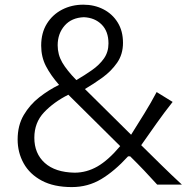

<svg xmlns="http://www.w3.org/2000/svg" viewBox="-20 -777 800 808"><path d="M282.2 10.3Q206.5 10.3 155.8 -16.8Q105 -43.9 79.6 -89.6Q54.2 -135.3 54.2 -189.9Q54.2 -249 79.8 -292.7Q105.5 -336.4 145.5 -367.7Q185.5 -398.9 228.5 -419.9Q193.4 -460 173.3 -498.8Q153.3 -537.6 153.3 -585Q153.3 -638.7 177.2 -677.2Q201.2 -715.8 241.5 -736.6Q281.7 -757.3 330.6 -757.3Q377.4 -757.3 415.3 -737.8Q453.1 -718.3 475.3 -682.4Q497.6 -646.5 497.6 -596.7Q497.6 -548.3 472.7 -512.7Q447.8 -477.1 410.9 -450.4Q374 -423.8 337.4 -402.3L531.7 -210Q560.5 -255.9 587.6 -299.6Q614.7 -343.3 639.2 -389.6L706.5 -348.1Q671.4 -303.7 639.2 -258.3Q606.9 -212.9 574.2 -166Q616.2 -124.5 658.7 -82.8Q701.2 -41 745.6 0H641.6Q615.7 -28.8 586.9 -59.1Q558.1 -89.4 527.8 -119.1H519Q461.9 -56.6 406 -23.2Q350.1 10.3 282.2 10.3ZM301.3 -439.9Q336.4 -460.4 367.4 -482.2Q398.4 -503.9 417.5 -531Q436.5 -558.1 436.5 -594.2Q436.5 -645 407.7 -673.8Q378.9 -702.6 333 -704.6Q281.2 -702.6 252 -669.2Q222.7 -635.7 222.7 -586.4Q222.7 -547.4 241.9 -514.2Q261.2 -481 301.3 -439.9ZM485.8 -162.1 267.6 -378.4Q206.5 -347.7 165.5 -304.4Q124.5 -261.2 124.5 -197.3Q124.5 -130.9 168.5 -91.3Q212.4 -51.8 293.9 -50.3Q344.2 -50.3 389.9 -76.4Q435.5 -102.5 485.8 -162.1Z"/></svg>

Font: Pinar DS1 Regular
Style: Regular
Weight: 400
Designer: Amin Abedi
Version: Version 3.000